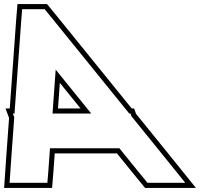

<svg xmlns="http://www.w3.org/2000/svg" viewBox="-93 -830 979 940"><path d="M-22 -274 11.3 -734 15.5 -785H125.5L167.3 -734L539.9 -274H546L551 -260.3L718.1 -54L814 65H629L587.2 14L491.6 -104H151.7L143.2 14L139 65H-46L-37.9 -54L-23.3 -255.7L-30 -274ZM353.8 -274 179.7 -489 164.1 -274ZM-45.2 -299H-65.9L-48.6 -252.2L-62.9 -55.8L-72.8 90H162L168.1 15.9L175 -79H479.6L567.8 29.8L617.1 90H866.2L737.5 -69.7L573 -272.8L563.4 -299H551.8L186.7 -749.8L137.3 -810H-7.5L-13.6 -735.9ZM301.4 -299H190.9L200 -424.2Z"/></svg>

Font: Nordica Plus
Style: NordicaClassicBkOpOblOl
Weight: 900
Version: Version 1.01